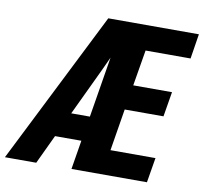

<svg xmlns="http://www.w3.org/2000/svg" viewBox="-95 -823 976 912"><g transform="rotate(10 393.0 -367.5)"><path d="M-14 0 355 -735H792L773 -615H556L527 -442H714L694 -322H507L474 -120H691L671 0H307L330 -140H203L137 0ZM260 -260H350L398 -553Q391 -537 383.5 -521.5Q376 -506 369 -490Z"/></g></svg>

Font: Iosevka Aile Heavy
Style: Italic
Weight: 900
Italic angle: -9°
Designer: Belleve Invis
Foundry: Belleve Invis
Version: Version 31.1.0; ttfautohint (v1.8.4)